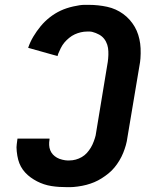

<svg xmlns="http://www.w3.org/2000/svg" viewBox="-20 -763 640 791"><path d="M256 8Q239 8 223.5 7Q208 6 192 3.5Q176 1 161 -4Q146 -9 132.5 -16Q119 -23 106.5 -32Q94 -41 83.5 -52.5Q73 -64 66 -77Q59 -90 55 -105Q51 -120 49 -139Q47 -158 49 -169L52 -192H184V-188Q182 -177 182.5 -165.5Q183 -154 187 -144Q191 -134 198 -126.5Q205 -119 214.5 -113.5Q224 -108 237 -105Q250 -102 257 -102H266Q279 -102 292 -105.5Q305 -109 317 -116Q329 -123 338 -133Q347 -143 354 -154.5Q361 -166 366.5 -181Q372 -196 374 -205L424 -508Q426 -522 426.5 -537Q427 -552 425 -565.5Q423 -579 416.5 -591.5Q410 -604 400 -612.5Q390 -621 374.5 -627Q359 -633 350 -633H338Q326 -633 313 -630Q300 -627 288 -621.5Q276 -616 265 -607Q254 -598 245.5 -588Q237 -578 230 -564Q223 -550 220 -542L217 -532L96 -566Q104 -590 117.5 -612.5Q131 -635 147.5 -655Q164 -675 185 -691.5Q206 -708 229.5 -719Q253 -730 282 -736.5Q311 -743 327 -743H346Q365 -743 384 -741Q403 -739 421.5 -735Q440 -731 456.5 -723.5Q473 -716 487.5 -705.5Q502 -695 514 -681.5Q526 -668 535 -652.5Q544 -637 549.5 -619.5Q555 -602 557.5 -583.5Q560 -565 559.5 -542.5Q559 -520 557 -507L505 -197Q503 -181 498.5 -165Q494 -149 487.5 -133Q481 -117 472 -102Q463 -87 452 -73.5Q441 -60 427.5 -49Q414 -38 399 -28.5Q384 -19 368.5 -12.5Q353 -6 336 -1.5Q319 3 300 5.5Q281 8 270 8Z"/></svg>

Font: Iosevka Aile Extrabold
Style: Italic
Weight: 800
Italic angle: -9°
Designer: Belleve Invis
Foundry: Belleve Invis
Version: Version 31.1.0; ttfautohint (v1.8.4)